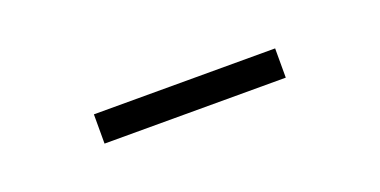

<svg xmlns="http://www.w3.org/2000/svg" viewBox="-20 -409 439 222"><g transform="rotate(-20 199.5 -298.0)"><path d="M88 -316H311V-280H88Z"/></g></svg>

Font: Overpass Thin
Style: Regular
Weight: 100
Designer: Delve Withrington, Thomas Jockin
Foundry: Delve Fonts
Version: Version 3.000;DELV;Overpass